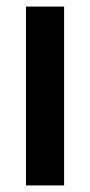

<svg xmlns="http://www.w3.org/2000/svg" viewBox="-20 -564 275 584"><path d="M175 0H59V-544H175Z"/></svg>

Font: Noto Sans Bengali ExtraCondensed SemiBold
Style: Regular
Weight: 600
Width: 2
Designer: Joana Ranito - Universal Thirst; Jelle Bosma - Monotype Design Team
Foundry: Universal Thirst ehf.
Version: Version 3.000; ttfautohint (v1.8.4.7-5d5b)